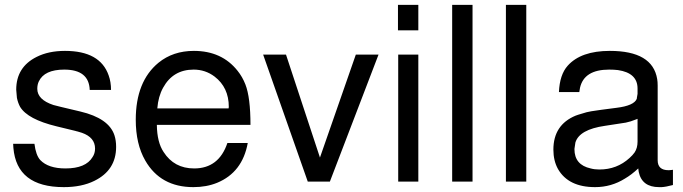

<svg xmlns="http://www.w3.org/2000/svg" viewBox="-20 -749 2816 792"><path d="M438 -377.9H350.1Q347.2 -461.9 245.1 -461.9Q163.1 -461.9 140.1 -413.1Q133.8 -399.9 133.8 -382.8Q133.8 -337.9 200.2 -315.9L231 -308.1L311 -289.1Q429.2 -261.2 452.1 -190.9Q459 -169.9 459 -143.1Q459 -46.9 369.1 -2.9Q316.9 22.9 243.2 22.9Q48.8 22.9 35.2 -139.2L34.2 -155.8H122.1Q127.9 -108.9 146 -88.9Q179.2 -54.2 250 -54.2Q334 -54.2 361.8 -101.1Q372.1 -116.2 372.1 -136.2Q372.1 -182.1 317.9 -201.2Q309.1 -204.1 298.8 -207H297.9L291 -209L212.9 -228Q94.2 -256.8 63 -308.1Q54.2 -324.2 49.8 -345.2L46.9 -378.9Q46.9 -472.2 130.9 -514.2Q180.2 -539.1 248 -539.1Q393.1 -539.1 428.2 -438Q438 -411.1 438 -377.9Z M1013.2 -233.9H627Q627.9 -162.1 654.8 -122.1Q698.2 -54.2 780.8 -54.2Q882.8 -54.2 918 -159.2H1002Q980 -38.1 876 4.9Q832 22.9 777.8 22.9Q642.1 22.9 579.1 -86.9Q540 -154.8 540 -254.9Q540 -413.1 633.8 -490.2Q693.8 -539.1 779.8 -539.1Q895 -539.1 960 -457Q980 -432.1 992.2 -400.9Q1013.2 -347.2 1013.2 -233.9ZM628.9 -301.8H922.9L923.8 -308.1Q923.8 -388.2 865.2 -433.1Q827.1 -461.9 778.8 -461.9Q693.8 -461.9 652.8 -387.2Q632.8 -351.1 628.9 -301.8Z M1340.8 0H1249.5L1065.4 -523.9H1159.7L1299.8 -99.1L1447.8 -523.9H1541.5Z M1705.6 -523.9V0H1622.6V-523.9ZM1705.6 -729V-624H1621.6V-729Z M1929.2 -729V0H1845.2V-729Z M2150.9 -729V0H2066.9V-729Z M2755.9 -48.8V14.2Q2726.6 22 2709.5 22.9H2708.5H2698.7Q2627.9 22.9 2614.7 -40L2612.8 -54.2Q2584.5 -27.8 2557.6 -12.2Q2501.5 22.9 2434.6 22.9Q2324.7 22.9 2281.7 -51.8Q2262.7 -85.9 2262.7 -131.8Q2262.7 -233.9 2354.5 -272L2365.7 -275.9L2399.9 -286.1Q2408.7 -288.1 2418.9 -290Q2448.7 -294.9 2522.5 -304.2Q2595.7 -313 2606.9 -341.8V-342.8V-344.2L2609.9 -361.8V-383.8Q2609.9 -448.2 2528.8 -460Q2511.7 -461.9 2492.7 -461.9Q2389.6 -461.9 2372.6 -387.2Q2370.6 -377.9 2369.6 -369.1H2285.6Q2288.6 -440.9 2321.8 -478Q2376.5 -539.1 2495.6 -539.1Q2671.9 -539.1 2690.9 -422.9Q2692.9 -411.1 2692.9 -396V-87.9Q2692.9 -46.9 2737.8 -46.9H2739.7Q2745.6 -46.9 2750.5 -47.9H2751.5ZM2609.9 -165V-258.8L2599.6 -254.9Q2583.5 -248 2561.5 -243.2L2475.6 -230Q2369.6 -214.8 2353.5 -161.1L2349.6 -134.8V-133.8Q2349.6 -68.8 2416.5 -54.2Q2432.6 -49.8 2452.6 -49.8Q2524.9 -49.8 2576.7 -97.2Q2589.8 -108.9 2597.7 -120.1Q2609.9 -138.2 2609.9 -165Z"/></svg>

Font: SolaimanLipiNormal
Style: Normal
Weight: 400
Designer: Solaiman Karim
Version: Version 1.6.1 ; ttfautohint (v1.5.65-e2d9)